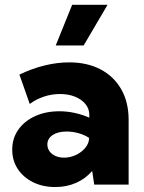

<svg xmlns="http://www.w3.org/2000/svg" viewBox="-20 -752 588 782"><path d="M503.9 0H363.8L355.5 -55.7Q328.6 -24.4 290 -7.3Q251.5 9.8 205.1 9.8Q154.3 9.8 114.7 -9.8Q75.2 -29.3 52.5 -63.7Q29.8 -98.1 29.8 -142.1Q29.8 -188.5 54.4 -223.6Q79.1 -258.8 122.6 -278.8Q166 -298.8 221.7 -298.8Q253.4 -298.8 284.4 -292Q315.4 -285.2 343.8 -272.9V-283.2Q343.8 -309.1 328.1 -328.1Q312.5 -347.2 285.6 -358.2Q258.8 -369.1 224.6 -369.1Q190.9 -369.1 159.2 -358.6Q127.4 -348.1 101.1 -328.6L59.1 -448.2Q110.8 -473.1 162.4 -485.6Q213.9 -498 261.7 -498Q335.4 -498 389.9 -469.2Q444.3 -440.4 474.1 -387.9Q503.9 -335.4 503.9 -263.7ZM241.2 -109.9Q266.1 -109.9 289.3 -120.8Q312.5 -131.8 327.4 -149.9Q342.3 -168 342.8 -188.5V-190.4Q323.2 -203.1 299.3 -209.7Q275.4 -216.3 251.5 -216.3Q215.8 -216.3 194.3 -201.9Q172.9 -187.5 172.9 -163.6Q172.9 -148.4 181.6 -136Q190.4 -123.5 206.1 -116.7Q221.7 -109.9 241.2 -109.9ZM320.8 -566.9H207L273.9 -732.4H418Z"/></svg>

Font: Kumbh Sans ExtraBold
Style: Regular
Weight: 800
Version: Version 1.005